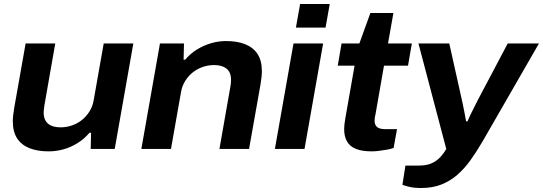

<svg xmlns="http://www.w3.org/2000/svg" viewBox="-20 -744 2712 959"><path d="M223 12Q167 12 127 -4Q87 -20 65.5 -53Q44 -86 44 -138Q44 -153 46 -170Q48 -187 51 -205L108 -527H256L202 -219Q201 -209 199.5 -200Q198 -191 198 -183Q198 -156 208.5 -139.5Q219 -123 238 -115.5Q257 -108 284 -108Q312 -108 339.5 -117.5Q367 -127 389 -144.5Q411 -162 427 -187.5Q443 -213 448 -244L498 -527H646L553 0H433L435 -81H427Q401 -50 367 -29Q333 -8 296.5 2Q260 12 223 12Z M686 0 779 -527H899L897 -446H905Q931 -477 965 -497.5Q999 -518 1035.5 -528.5Q1072 -539 1109 -539Q1165 -539 1205 -523Q1245 -507 1266.5 -474Q1288 -441 1288 -389Q1288 -373 1286 -356.5Q1284 -340 1281 -321L1224 0H1076L1130 -307Q1132 -317 1133 -326.5Q1134 -336 1134 -344Q1134 -371 1124 -387Q1114 -403 1094.5 -411Q1075 -419 1049 -419Q1020 -419 992.5 -409.5Q965 -400 943 -382.5Q921 -365 905 -339.5Q889 -314 884 -283L834 0Z M1458 -606 1479 -724H1627L1606 -606ZM1353 0 1446 -527H1594L1501 0Z M1837 12Q1789 12 1758.5 0Q1728 -12 1713.5 -37Q1699 -62 1699 -99Q1699 -110 1700.5 -123.5Q1702 -137 1705 -154L1751 -416H1667L1686 -527H1775L1830 -679H1945L1918 -527H2037L2018 -416H1898L1855 -170Q1853 -164 1852 -155Q1851 -146 1851 -141Q1851 -121 1863 -110Q1875 -99 1904 -99H1963L1946 -5Q1933 0 1913 3.5Q1893 7 1873 9.5Q1853 12 1837 12Z M2084 195Q2049 195 2025.5 189.5Q2002 184 1990 179L2005 83H2073Q2108 83 2132.5 73Q2157 63 2175.5 44.5Q2194 26 2209 0L2070 -527H2224L2278 -285Q2283 -265 2288.5 -238Q2294 -211 2299.5 -184.5Q2305 -158 2308 -138H2315Q2319 -148 2327 -165Q2335 -182 2345.5 -202.5Q2356 -223 2366.5 -244Q2377 -265 2386 -281L2516 -527H2672L2390 -37Q2360 14 2330 56Q2300 98 2264.5 129Q2229 160 2185 177.5Q2141 195 2084 195Z"/></svg>

Font: Archivo SemiExpanded
Style: Bold Italic
Weight: 700
Width: 6
Italic angle: -10°
Designer: Hector Gatti
Foundry: Omnibus-Type
Version: Version 2.001